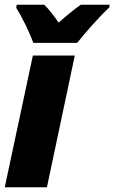

<svg xmlns="http://www.w3.org/2000/svg" viewBox="-21 -786 480 806"><path d="M119 -606H303C334 -646 397 -717 438 -755L439 -766H318C289 -746 258 -720 225 -691C209 -715 183 -749 165 -766H49L47 -753C73 -712 103 -650 119 -606ZM-1 0H176L293 -553H117Z"/></svg>

Font: Noto Sans UI SemiCondensed Black
Style: Italic
Weight: 900
Width: 4
Italic angle: -372°
Designer: Monotype Design Team
Foundry: Monotype Imaging Inc.
Version: Version 1.901